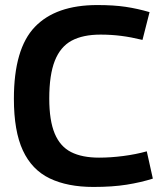

<svg xmlns="http://www.w3.org/2000/svg" viewBox="-20 -730 652 760"><path d="M35 -339Q35 -537 118 -623.5Q201 -710 365 -710Q430 -710 477 -703Q524 -696 572 -682L544 -572Q499 -583 459.5 -588Q420 -593 378 -593Q308 -593 263.5 -569Q219 -545 197 -489.5Q175 -434 175 -340Q175 -253 196.5 -201.5Q218 -150 261.5 -128Q305 -106 372 -106Q418 -106 468 -112.5Q518 -119 561 -131L585 -23Q538 -8 481.5 1Q425 10 350 10Q247 10 176.5 -24Q106 -58 70.5 -134.5Q35 -211 35 -339Z"/></svg>

Font: Georama SemiBold
Style: Regular
Weight: 600
Designer: Jean-Baptiste Levee
Foundry: Production Type
Version: Version 1.000